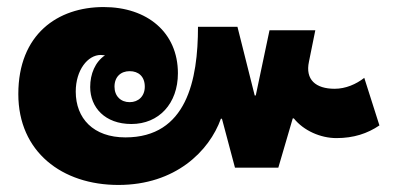

<svg xmlns="http://www.w3.org/2000/svg" viewBox="-20 -554 1123 545"><path d="M316 -29C478 -29 574 -125 607 -217H610L647 -78H770L811 -218H814C842 -183 890 -162 935 -162C984 -162 1023 -175 1057 -198L1014 -333C991 -315 961 -302 930 -302C876 -302 846 -328 857 -379L875 -468H745L706 -283H703L654 -478H542C542 -327 510 -164 336 -164C245 -164 195 -218 195 -294C195 -355 229 -398 266 -398C270 -398 274 -397 278 -397C250 -378 236 -344 236 -307C236 -249 278 -202 353 -202C431 -202 485 -260 485 -346C485 -462 398 -534 274 -534C144 -534 32 -457 32 -287C32 -123 156 -29 316 -29ZM348 -264C323 -264 305 -281 305 -308C305 -336 323 -352 348 -352C373 -352 391 -337 391 -308C391 -281 373 -264 348 -264Z"/></svg>

Font: Noto Sans Thai Looped SemiCondensed Black
Style: Regular
Weight: 900
Width: 4
Designer: Sasikarn Vongin, Ben Mitchell
Foundry: The Fontpad Ltd
Version: Version 1.001